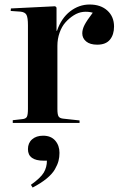

<svg xmlns="http://www.w3.org/2000/svg" viewBox="-20 -550 544 859"><path d="M37.1 0V-12.2L80.1 -17.1Q95.7 -18.6 100.3 -27.6Q105 -36.6 105 -63V-437Q105 -471.2 98.4 -483.6Q91.8 -496.1 70.8 -498L27.8 -501L28.8 -512.2L227.1 -522L232.9 -516.1V-412.1H234.9Q254.4 -468.8 293.9 -499.3Q333.5 -529.8 380.9 -529.8Q430.7 -529.8 460.4 -502.7Q490.2 -475.6 490.2 -431.2Q490.2 -395 471.9 -372.6Q453.6 -350.1 415 -350.1Q382.8 -350.1 365.5 -364.5Q348.1 -378.9 348.1 -400.9Q348.1 -418.9 358.4 -438.7Q368.7 -458.5 395 -493.2Q374 -499 352.3 -496.8Q330.6 -494.6 309.8 -481.4Q289.1 -468.3 272.7 -449.7Q256.3 -431.2 246.6 -403.6Q236.8 -376 236.8 -345.2V-62Q236.8 -38.1 241.9 -29.3Q247.1 -20.5 264.2 -19L335.9 -11.2V0ZM126 289.1 118.2 276.9Q161.6 246.1 175.8 222.2Q189.9 198.2 189.9 168.9H175.8Q105 168.9 105 117.2Q105 89.8 123.5 73.5Q142.1 57.1 172.9 57.1Q208 57.1 227.1 79.1Q246.1 101.1 246.1 133.8Q246.1 153.3 241.7 170.2Q237.3 187 225.6 207.5Q213.9 228 188.7 248.8Q163.6 269.5 126 289.1Z"/></svg>

Font: Display Semibold
Style: Regular
Weight: 600
Designer: Latin by Veronika Burian and Jose Scaglione. Greek by Irene Vlachou. Cyrillic by Vera Evstafieva.
Foundry: TypeTogether
Version: Version 3.002